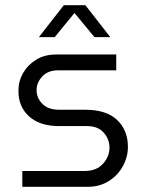

<svg xmlns="http://www.w3.org/2000/svg" viewBox="-20 -720 562 740"><path d="M66 0V-61H306Q352 -61 377 -89Q402 -117 402 -151Q402 -183 380 -208.5Q358 -234 315 -234H208Q134 -234 92.5 -271Q51 -308 51 -370Q51 -407 69 -438.5Q87 -470 119.5 -490Q152 -510 197 -510H428V-449H204Q165 -449 143 -425.5Q121 -402 121 -372Q121 -343 143 -320Q165 -297 209 -297H309Q390 -297 431.5 -257.5Q473 -218 473 -154Q473 -115 453.5 -79.5Q434 -44 399 -22Q364 0 318 0ZM130 -577 226 -700H309L405 -577H344L267 -670L191 -577Z"/></svg>

Font: MuseoModerno Light
Style: Regular
Weight: 300
Designer: Pablo Cosgaya, Héctor Gatti, Marcela Romero, and the Authors of The MuseoModerno Project.
Foundry: Omnibus-Type Team
Version: Version 1.001